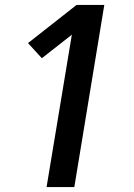

<svg xmlns="http://www.w3.org/2000/svg" viewBox="-20 -755 540 775"><path d="M168 0 270 -615 149 -520 93 -581 289 -735H401L280 0Z"/></svg>

Font: Iosevka Term Curly Oblique
Style: Bold
Weight: 700
Italic angle: -9°
Designer: Belleve Invis
Foundry: Belleve Invis
Version: Version 32.3.0